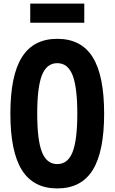

<svg xmlns="http://www.w3.org/2000/svg" viewBox="-20 -1035 640 1073"><path d="M300 18Q167 18 102.5 -84.5Q38 -187 38 -400Q38 -613 102.5 -715.5Q167 -818 300 -818Q434 -818 498 -715.5Q562 -613 562 -400Q562 -187 498 -84.5Q434 18 300 18ZM300 -118Q359 -118 385.5 -185Q412 -252 412 -400Q412 -548 385.5 -615Q359 -682 300 -682Q241 -682 214.5 -615Q188 -548 188 -400Q188 -252 214.5 -185Q241 -118 300 -118ZM149 -908V-1015H451V-908Z"/></svg>

Font: Martian Mono Condensed SemiBold
Style: Regular
Weight: 600
Width: 3
Designer: Roman Shamin
Foundry: Evil Martians
Version: Version 1.000